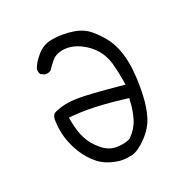

<svg xmlns="http://www.w3.org/2000/svg" viewBox="-95 -613 691 688"><g transform="rotate(-20 250.0 -269.0)"><path d="M268.1 -72.8Q258.8 -72.3 252.9 -72.3Q247.1 -72.3 237.8 -74.2Q217.3 -78.6 197.8 -95.2Q168.9 -119.6 155.3 -147.5Q141.6 -174.3 133.8 -215.3L130.9 -229.5L145 -231Q171.4 -233.4 202.6 -233.4Q264.6 -233.4 346.2 -223.1L358.4 -221.7Q357.4 -200.7 356.4 -192.1Q355.5 -183.6 354 -175.3Q351.1 -159.2 346.7 -143.6Q336.9 -111.3 311 -85.4L309.6 -84Q293 -75.2 268.1 -72.8ZM258.8 -21.5Q279.8 -21.5 298.8 -26.4Q322.3 -32.2 353 -64Q383.8 -95.7 394.8 -131.6Q405.8 -167.5 407.7 -209Q408.7 -226.1 408.7 -248Q408.7 -270 406.7 -294.9Q402.3 -364.7 376 -415.5Q367.7 -431.6 357.4 -444.3Q347.2 -457 338.4 -465.8Q323.7 -481 312.7 -489.5Q301.8 -498 292 -502.4Q261.7 -517.1 211.4 -517.1Q189 -517.1 168.5 -513.2Q135.7 -507.3 113.3 -481.9Q90.8 -456.1 83.5 -434.1Q83 -432.1 83 -430.7Q83 -419.4 88.4 -411.6L103 -404.8Q104.5 -404.3 105.5 -404.3Q117.7 -404.3 127 -410.6Q138.7 -427.7 150.4 -442.4Q166 -461.4 198.2 -465.8Q204.1 -466.3 210.4 -466.3Q235.4 -466.3 261.7 -453.6Q325.7 -422.9 344.7 -357.4Q353.5 -326.2 359.9 -288.1L362.3 -271.5Q282.7 -279.3 245.4 -281.5Q208 -283.7 192.9 -283.7Q177.7 -283.7 169.9 -283.2Q124.5 -280.8 88.9 -262.2Q83 -254.4 81.5 -244.1Q81.5 -192.9 99.1 -149.4Q116.7 -106 143.6 -76.2Q169.9 -47.4 195.1 -36.4Q220.2 -25.4 247.6 -22Q253.4 -21.5 258.8 -21.5Z"/></g></svg>

Font: NaikaiFont
Style: ExtraLight
Weight: 200
Version: Version 1.89